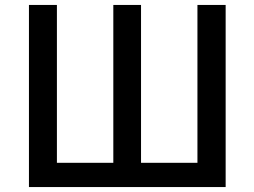

<svg xmlns="http://www.w3.org/2000/svg" viewBox="-20 -756 1028 776"><path d="M97 -736V0H892V-736H778V-98H550V-736H438V-98H210V-736Z"/></svg>

Font: Kinto Sans Med
Style: Regular
Weight: 500
Designer: Authors: Ryoko NISHIZUKA  (kana & ideographs); Paul D. Hunt (Latin, Greek & Cyrillic); Wenlong ZHANG  (bopomofo); Sandol
Foundry: Adobe Systems Incorporated, ookami Inc.
Version: Version 0.001